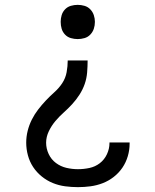

<svg xmlns="http://www.w3.org/2000/svg" viewBox="-20 -548 640 791"><path d="M300 -387Q286 -387 272 -391Q258 -395 248 -405.5Q238 -416 234 -429.5Q230 -443 230 -458Q230 -472 234 -485.5Q238 -499 248 -509.5Q258 -520 272 -524Q286 -528 300 -528Q314 -528 328 -524Q342 -520 352 -509.5Q362 -499 366.5 -485.5Q371 -472 371 -458Q371 -443 366.5 -429.5Q362 -416 352 -405.5Q342 -395 328 -391Q314 -387 300 -387ZM301 223Q275 223 248.5 219.5Q222 216 197.5 206Q173 196 152 179Q131 162 116.5 140Q102 118 95 92Q88 66 88 40Q88 15 94 -9Q100 -33 111 -55Q122 -77 137 -96.5Q152 -116 169 -134Q186 -152 204.5 -168.5Q223 -185 236.5 -205.5Q250 -226 254.5 -250.5Q259 -275 259 -299H341Q341 -275 339 -250Q337 -225 329 -202Q321 -179 307.5 -158Q294 -137 277.5 -119Q261 -101 242.5 -84.5Q224 -68 208 -49Q192 -30 181 -7Q170 16 170 40Q170 64 180.5 86.5Q191 109 210.5 123.5Q230 138 253.5 143.5Q277 149 301 149Q325 149 348.5 144Q372 139 391 124.5Q410 110 420.5 87.5Q431 65 431 42V39H514V44Q514 70 506.5 95.5Q499 121 484.5 142.5Q470 164 449 180.5Q428 197 403.5 206.5Q379 216 353 219.5Q327 223 301 223Z"/></svg>

Font: Iosevka Fixed Extended
Style: Regular
Weight: 400
Width: 7
Monospace: yes
Designer: Belleve Invis
Foundry: Belleve Invis
Version: Version 24.1.1; ttfautohint (v1.8.4)